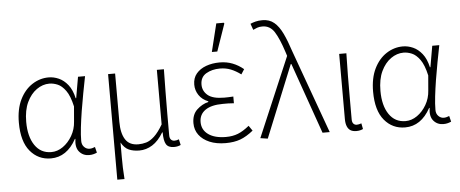

<svg xmlns="http://www.w3.org/2000/svg" viewBox="-56 -876 2868 1196"><g transform="rotate(-5 1377.5 -278.0)"><path d="M232 12Q153 12 102.5 -48.5Q52 -109 52 -227Q52 -312 81 -371Q110 -430 158 -461Q206 -492 261 -492Q293 -492 324.5 -478Q356 -464 381 -432.5Q406 -401 418 -348H421L444 -480H488Q478 -429 467.5 -374Q457 -319 448.5 -265.5Q440 -212 434.5 -164.5Q429 -117 429 -80Q429 -56 443.5 -41.5Q458 -27 477 -27Q486 -27 495 -29.5Q504 -32 511 -35L520 1Q512 5 499.5 8.5Q487 12 471 12Q433 12 409.5 -15.5Q386 -43 394 -96H391Q332 12 232 12ZM238 -27Q276 -27 310.5 -51Q345 -75 368.5 -115.5Q392 -156 395 -204L403 -298Q388 -365 364 -398Q340 -431 313.5 -442Q287 -453 262 -453Q220 -453 182.5 -426.5Q145 -400 121.5 -350.5Q98 -301 98 -228Q98 -136 135 -81.5Q172 -27 238 -27Z M632 180V-480H676V-178Q676 -107 701 -67.5Q726 -28 782 -28Q807 -28 831.5 -35Q856 -42 882.5 -66.5Q909 -91 937 -139V-480H981Q980 -410 979 -340.5Q978 -271 978 -203Q978 -135 978 -67Q978 -49 986.5 -40Q995 -31 1008 -31Q1016 -31 1022 -32.5Q1028 -34 1036 -37L1044 -1Q1036 3 1025.5 5.5Q1015 8 1002 8Q966 8 952.5 -14.5Q939 -37 939 -89H936Q905 -37 866.5 -13Q828 11 785 11Q748 11 720 -1Q692 -13 672 -49Q672 5 672 41Q672 77 673 108Q674 139 677 180Z M1325 12Q1267 12 1224.5 -6Q1182 -24 1158.5 -55.5Q1135 -87 1135 -129Q1135 -183 1167 -213Q1199 -243 1239 -253V-257Q1201 -272 1181 -302Q1161 -332 1161 -368Q1161 -409 1184 -436.5Q1207 -464 1245.5 -478Q1284 -492 1330 -492Q1374 -492 1411 -477.5Q1448 -463 1479 -437L1459 -406Q1428 -429 1397 -441.5Q1366 -454 1329 -454Q1279 -454 1242.5 -432.5Q1206 -411 1206 -364Q1206 -324 1237.5 -297.5Q1269 -271 1341 -271Q1355 -271 1366.5 -271.5Q1378 -272 1397 -273V-231Q1376 -233 1360.5 -233Q1345 -233 1328 -233Q1256 -233 1218 -206.5Q1180 -180 1180 -132Q1180 -83 1220 -54.5Q1260 -26 1330 -26Q1372 -26 1405 -39Q1438 -52 1476 -83L1498 -51Q1456 -17 1417 -2.5Q1378 12 1325 12ZM1288 -561 1331 -736H1378L1381 -731L1322 -561Z M1588 7 1542 0 1753 -496 1745 -521Q1718 -605 1690.5 -648.5Q1663 -692 1615 -692Q1596 -692 1582.5 -687Q1569 -682 1557 -676L1543 -715Q1556 -721 1575 -726Q1594 -731 1619 -731Q1662 -731 1691.5 -706.5Q1721 -682 1743.5 -635Q1766 -588 1788 -520L1976 0H1931L1775 -443H1771Z M2142 8Q2120 8 2106 -0.5Q2092 -9 2084.5 -27Q2077 -45 2077 -73V-480H2122Q2120 -410 2119.5 -340.5Q2119 -271 2119 -203Q2119 -135 2119 -67Q2119 -49 2127 -40Q2135 -31 2148 -31Q2155 -31 2161.5 -32.5Q2168 -34 2177 -37L2184 -1Q2176 3 2165.5 5.5Q2155 8 2142 8Z M2447 12Q2368 12 2317.5 -48.5Q2267 -109 2267 -227Q2267 -312 2296 -371Q2325 -430 2373 -461Q2421 -492 2476 -492Q2508 -492 2539.5 -478Q2571 -464 2596 -432.5Q2621 -401 2633 -348H2636L2659 -480H2703Q2693 -429 2682.5 -374Q2672 -319 2663.5 -265.5Q2655 -212 2649.5 -164.5Q2644 -117 2644 -80Q2644 -56 2658.5 -41.5Q2673 -27 2692 -27Q2701 -27 2710 -29.5Q2719 -32 2726 -35L2735 1Q2727 5 2714.5 8.5Q2702 12 2686 12Q2648 12 2624.5 -15.5Q2601 -43 2609 -96H2606Q2547 12 2447 12ZM2453 -27Q2491 -27 2525.5 -51Q2560 -75 2583.5 -115.5Q2607 -156 2610 -204L2618 -298Q2603 -365 2579 -398Q2555 -431 2528.5 -442Q2502 -453 2477 -453Q2435 -453 2397.5 -426.5Q2360 -400 2336.5 -350.5Q2313 -301 2313 -228Q2313 -136 2350 -81.5Q2387 -27 2453 -27Z"/></g></svg>

Font: Source Sans 3 Light
Style: Regular
Weight: 300
Designer: Paul D. Hunt
Foundry: Adobe
Version: Version 3.052;hotconv 1.1.0;makeotfexe 2.6.0